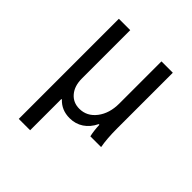

<svg xmlns="http://www.w3.org/2000/svg" viewBox="-202 -672 1004 1004"><g transform="rotate(45 300.0 -170.0)"><path d="M99.1 200.2V-540H183.1V-182.1Q183.1 -127.4 211.2 -94.2Q239.3 -61 285.2 -61Q341.3 -61 377.7 -108.4Q414.1 -155.8 414.1 -228V-540H498V-129.9Q498 -51.8 507.8 0H428.2Q420.4 -34.2 418.9 -76.2H414.1Q394 -34.7 360.6 -12.5Q327.1 9.8 284.2 9.8Q224.6 9.8 187 -30.8H183.1V200.2Z"/></g></svg>

Font: CommitMono
Style: Regular
Weight: 400
Monospace: yes
Designer: Eigil Nikolajsen
Foundry: Eigil Nikolajsen
Version: Version 1.143